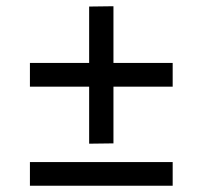

<svg xmlns="http://www.w3.org/2000/svg" viewBox="-20 -661 650 616"><path d="M76 -65V-141H534V-65ZM266 -200V-640L344 -641V-201ZM76 -383V-459H534V-383Z"/></svg>

Font: SVN-Sora Variable
Style: Regular
Weight: 400
Designer: Jonathan Barnbrook, Julián Moncada
Foundry: Barnbrook Fonts
Version: Version 2.000 - Viet hoa boi STYLEno.1 Fonts